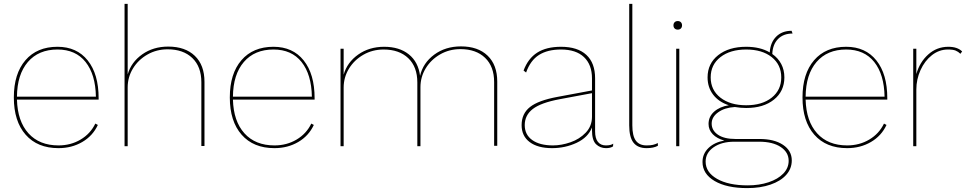

<svg xmlns="http://www.w3.org/2000/svg" viewBox="-20 -750 4963 985"><path d="M486 -239H67Q70 -128 126 -66Q182 -4 280 -4Q343 -4 393.5 -34Q444 -64 469 -116L482 -109Q456 -53 402 -21.5Q348 10 280 10Q172 10 111.5 -59Q51 -128 51 -250Q51 -372 110.5 -441Q170 -510 275 -510Q374 -510 430 -440Q486 -370 486 -246ZM67 -254H472Q470 -368 419 -432Q368 -496 275 -496Q178 -496 123 -432Q68 -368 67 -254Z M1029 -330V-1H1013V-328Q1013 -408 966.5 -452.5Q920 -497 840 -497Q783 -497 736 -470Q689 -443 662 -398.5Q635 -354 635 -302V0H619V-730H635V-368Q653 -431 709.5 -471Q766 -511 843 -511Q930 -511 979.5 -463.5Q1029 -416 1029 -330Z M1594 -239H1175Q1178 -128 1234 -66Q1290 -4 1388 -4Q1451 -4 1501.5 -34Q1552 -64 1577 -116L1590 -109Q1564 -53 1510 -21.5Q1456 10 1388 10Q1280 10 1219.5 -59Q1159 -128 1159 -250Q1159 -372 1218.5 -441Q1278 -510 1383 -510Q1482 -510 1538 -440Q1594 -370 1594 -246ZM1175 -254H1580Q1578 -368 1527 -432Q1476 -496 1383 -496Q1286 -496 1231 -432Q1176 -368 1175 -254Z M2531 -331V-2H2515V-329Q2515 -409 2468.5 -453.5Q2422 -498 2342 -498Q2285 -498 2238 -471Q2191 -444 2164 -399.5Q2137 -355 2137 -303V0H2121V-327Q2121 -407 2074.5 -451.5Q2028 -496 1948 -496Q1891 -496 1844 -469Q1797 -442 1770 -397.5Q1743 -353 1743 -301V0H1727V-500H1743V-367Q1761 -430 1817.5 -470Q1874 -510 1951 -510Q2029 -510 2077.5 -471Q2126 -432 2135 -361Q2150 -427 2207.5 -469.5Q2265 -512 2345 -512Q2432 -512 2481.5 -464.5Q2531 -417 2531 -331Z M3126 -13 3125 1Q3112 10 3089 10Q3059 10 3038 -10Q3017 -30 3017 -82V-96Q2997 -45 2938.5 -17.5Q2880 10 2812 10Q2739 10 2697.5 -21Q2656 -52 2656 -108Q2656 -167 2699 -201Q2742 -235 2840 -253L3017 -286V-348Q3017 -418 2976 -457Q2935 -496 2858 -496Q2789 -496 2745 -468Q2701 -440 2679 -378L2666 -388Q2689 -450 2736 -480Q2783 -510 2858 -510Q2943 -510 2988 -468.5Q3033 -427 3033 -348V-76Q3033 -40 3047.5 -22Q3062 -4 3088 -4Q3114 -4 3126 -13ZM3017 -151V-272L2851 -241Q2755 -223 2713.5 -191Q2672 -159 2672 -108Q2672 -59 2710.5 -31.5Q2749 -4 2817 -4Q2860 -4 2906.5 -20Q2953 -36 2985 -69.5Q3017 -103 3017 -151Z M3224 -107Q3224 -53 3242 -28.5Q3260 -4 3297 -4Q3318 -4 3330 -7Q3342 -10 3355 -16V-2Q3333 10 3297 10Q3252 10 3230 -18Q3208 -46 3208 -107V-730H3224Z M3435 -620Q3435 -630 3441 -636Q3447 -642 3457 -642Q3467 -642 3473 -636Q3479 -630 3479 -620Q3479 -610 3473 -604Q3467 -598 3457 -598Q3447 -598 3441 -604Q3435 -610 3435 -620ZM3465 0H3449V-500H3465Z M4042 73Q4042 115 4013.5 147Q3985 179 3933 197Q3881 215 3814 215Q3708 215 3646 178.5Q3584 142 3584 81Q3584 39 3614.5 9.5Q3645 -20 3696 -29Q3658 -39 3636.5 -61.5Q3615 -84 3615 -114Q3615 -152 3644 -177.5Q3673 -203 3719 -210Q3667 -227 3638.5 -264.5Q3610 -302 3610 -353Q3610 -424 3664.5 -467Q3719 -510 3808 -510Q3880 -510 3929 -481Q3932 -532 3962 -562Q3992 -592 4041 -592L4046 -578Q3999 -578 3971.5 -550Q3944 -522 3942 -473Q3972 -452 3988 -421.5Q4004 -391 4004 -353Q4004 -282 3950.5 -239Q3897 -196 3808 -196Q3780 -196 3750 -201Q3698 -198 3664.5 -174Q3631 -150 3631 -116Q3631 -81 3663 -59Q3695 -37 3753 -37H3876Q3952 -37 3997 -7Q4042 23 4042 73ZM3808 -210Q3890 -210 3939 -249Q3988 -288 3988 -353Q3988 -418 3939 -457Q3890 -496 3808 -496Q3726 -496 3676 -457Q3626 -418 3626 -353Q3626 -288 3676 -249Q3726 -210 3808 -210ZM4026 75Q4026 31 3985 4Q3944 -23 3875 -23H3747Q3682 -23 3641 5.5Q3600 34 3600 79Q3600 134 3658.5 167.5Q3717 201 3816 201Q3875 201 3923 185Q3971 169 3998.5 140.5Q4026 112 4026 75Z M4532 -239H4113Q4116 -128 4172 -66Q4228 -4 4326 -4Q4389 -4 4439.5 -34Q4490 -64 4515 -116L4528 -109Q4502 -53 4448 -21.5Q4394 10 4326 10Q4218 10 4157.5 -59Q4097 -128 4097 -250Q4097 -372 4156.5 -441Q4216 -510 4321 -510Q4420 -510 4476 -440Q4532 -370 4532 -246ZM4113 -254H4518Q4516 -368 4465 -432Q4414 -496 4321 -496Q4224 -496 4169 -432Q4114 -368 4113 -254Z M4916 -486 4907 -474Q4896 -485 4882.5 -490.5Q4869 -496 4843 -496Q4798 -496 4761 -467Q4724 -438 4702.5 -390.5Q4681 -343 4681 -291V0H4665V-500H4681V-370Q4698 -431 4742 -470.5Q4786 -510 4845 -510Q4892 -510 4916 -486Z"/></svg>

Font: Work Sans Hairline
Style: Regular
Weight: 400
Designer: Wei Huang
Foundry: Wei Huang
Version: Version 1.032